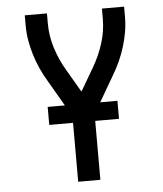

<svg xmlns="http://www.w3.org/2000/svg" viewBox="-53 -781 705 828"><g transform="rotate(-5 300.0 -367.5)"><path d="M252 0V-284L159 -444Q142 -472 128.5 -502Q115 -532 105.5 -563Q96 -594 90.5 -626Q85 -658 85 -691V-735H181V-691Q181 -637 197.5 -585Q214 -533 241 -487L300 -386L359 -487Q386 -533 402.5 -585Q419 -637 419 -691V-735H515V-691Q515 -658 509.5 -626Q504 -594 494.5 -563Q485 -532 471.5 -502Q458 -472 441 -444L348 -284V0ZM451 -255H149V-333H451Z"/></g></svg>

Font: Iosevka Fixed Curly Md Ex
Style: Regular
Weight: 500
Width: 7
Monospace: yes
Designer: Belleve Invis
Foundry: Belleve Invis
Version: Version 30.1.2